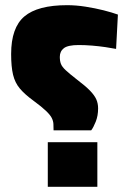

<svg xmlns="http://www.w3.org/2000/svg" viewBox="-20 -718 497 738"><path d="M330.5 -217Q338.8 -227.4 348 -250.3Q357.1 -273.1 357.1 -301.4Q357.1 -320.4 350.1 -336.2Q343.1 -351.9 325.7 -369.8Q308.3 -387.6 276.8 -411.4Q247.5 -434.2 233.1 -447.6Q218.7 -460.9 214.3 -472.1Q209.9 -483.4 209.9 -499.2Q209.9 -520.7 225.5 -532.8Q241.1 -544.9 282.8 -544.9Q306.8 -544.9 334 -542.7Q361.2 -540.4 385.2 -536.9Q409.2 -533.4 426.2 -530L433.2 -662Q410.9 -670 378.5 -678.3Q346 -686.5 309.1 -692.3Q272.2 -698.1 238.3 -698.1Q124.8 -698.1 73.8 -654.9Q22.8 -611.8 22.8 -510.3Q22.8 -461.4 30.2 -430.7Q37.6 -399.9 56.2 -377.8Q74.8 -355.6 108.1 -331.3Q140.4 -307.6 156.9 -291.7Q173.5 -275.8 179.1 -264.2Q184.8 -252.6 185.3 -241.4L185.9 -217ZM354.2 0V-171.5H163.7V0Z"/></svg>

Font: TitilliumWeb ExtraLight
Style: Regular
Weight: 400
Designer: Mohamed Gaber, Accademia di Belle Arti di Urbino and others
Foundry: Kief Type Foundry, Accademia di Belle Arti di Urbino and others
Version: Version 3.000; ttfautohint (v1.8.2)